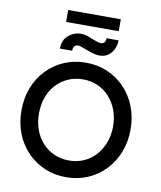

<svg xmlns="http://www.w3.org/2000/svg" viewBox="-106 -1095 994 1189"><g transform="rotate(10 391.0 -501.0)"><path d="M48 -350Q48 -428 73.5 -493.5Q99 -559 145.5 -607.5Q192 -656 254.5 -683Q317 -710 391 -710Q465 -710 527.5 -683Q590 -656 636.5 -607Q683 -558 708.5 -492.5Q734 -427 734 -350Q734 -273 708.5 -207.5Q683 -142 636.5 -93Q590 -44 527.5 -17Q465 10 391 10Q317 10 254.5 -17Q192 -44 145.5 -92.5Q99 -141 73.5 -206.5Q48 -272 48 -350ZM624 -350Q624 -405 606.5 -451.5Q589 -498 558 -532.5Q527 -567 484.5 -586Q442 -605 391 -605Q340 -605 297.5 -586Q255 -567 223.5 -533Q192 -499 175 -452.5Q158 -406 158 -350Q158 -295 175 -248Q192 -201 223.5 -167Q255 -133 297.5 -114Q340 -95 391 -95Q442 -95 484.5 -114Q527 -133 558 -167.5Q589 -202 606.5 -248.5Q624 -295 624 -350ZM374 -791Q357 -798 345 -802Q333 -806 323 -806Q310 -806 301.5 -796.5Q293 -787 293 -768H216Q216 -822 251 -851.5Q286 -881 330 -881Q351 -881 371 -874Q391 -867 410 -859Q424 -853 437.5 -849Q451 -845 460 -845Q474 -845 482 -855Q490 -865 489 -881H565Q565 -852 553 -826Q541 -800 518.5 -784Q496 -768 465 -768Q442 -768 418.5 -775.5Q395 -783 374 -791ZM225 -937V-1012H556V-937Z"/></g></svg>

Font: Mach
Style: Regular
Weight: 400
Version: Version 1.002